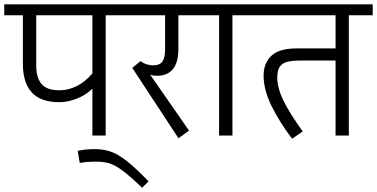

<svg xmlns="http://www.w3.org/2000/svg" viewBox="-26 -629 1750 891"><path d="M575.2 -558.1H464.4V0H402.8V-217.3Q371.1 -187 329.6 -170.9Q288.1 -154.8 249 -154.8Q163.6 -154.8 121.8 -199.7Q80.1 -244.6 80.1 -334.5V-558.1H-6.3V-608.9H575.2ZM402.8 -558.1H142.1V-325.7Q142.1 -268.6 166.5 -239.3Q190.9 -210 250.5 -210Q290.5 -210 330.1 -229.5Q369.6 -249 402.8 -288.6Z M663.6 212.9 633.3 242.2Q577.1 188 542.2 162.4Q507.3 136.7 481.2 128.9Q455.1 121.1 419.4 121.1Q398.4 121.1 381.8 122.3Q365.2 123.5 344.2 127L334.5 70.8Q357.4 66.4 374.5 64.7Q391.6 63 411.1 63Q453.1 63 486.6 74.2Q520 85.4 561.3 117.4Q602.5 149.4 663.6 212.9Z M703.1 -277.3Q687 -277.3 671.4 -281.7L851.1 -22.9L802.2 12.7L587.9 -314L626 -345.2Q639.2 -335.4 654.8 -330.6Q670.4 -325.7 684.6 -325.7Q715.3 -325.7 727.8 -343.5Q740.2 -361.3 740.2 -399.4V-558.1H563V-608.9H892.6V-558.1H801.8V-402.3Q801.8 -338.4 776.1 -307.9Q750.5 -277.3 703.1 -277.3Z M1163.1 -558.1H1052.7V0H990.7V-558.1H880.4V-608.9H1163.1Z M1703.6 -558.1H1592.8V0H1531.2V-348.1H1372.6Q1331.5 -348.1 1308.3 -342.5Q1285.2 -336.9 1272.9 -320.1Q1260.7 -303.2 1260.7 -269.5Q1260.7 -220.7 1290 -160.9Q1319.3 -101.1 1378.9 -19L1329.6 14.6Q1274.4 -56.6 1235.8 -133.8Q1197.3 -210.9 1197.3 -278.3Q1197.3 -335.9 1233.6 -370.4Q1270 -404.8 1353 -404.3H1531.2V-558.1H1150.9V-608.9H1703.6Z"/></svg>

Font: Varta
Style: Light
Weight: 300
Designer: Joana Correia, Viktoriya Grabowska, Eben Sorkin
Foundry: Sorkin Type
Version: Version 1.002; ttfautohint (v1.3) -l 8 -r 24 -G 200 -x 12 -H